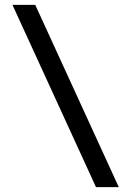

<svg xmlns="http://www.w3.org/2000/svg" viewBox="-20 -770 540 790"><path d="M31.2 -750H125L468.8 0H375Z"/></svg>

Font: Michroma+
Style: Regular
Weight: 400
Designer: beogot
Foundry: beogot
Version: Version